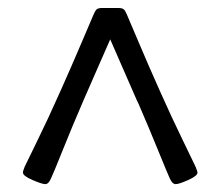

<svg xmlns="http://www.w3.org/2000/svg" viewBox="-20 -725 548 478"><path d="M380.9 -492.2Q407.2 -433.1 435.5 -375Q463.9 -316.9 466.8 -310.1Q471.7 -298.3 471.7 -295.4Q471.7 -287.1 448.7 -276.9Q425.8 -266.6 417.5 -266.6Q408.7 -266.6 402.3 -281.7Q396.5 -294.4 373 -352.1Q349.6 -409.7 325.2 -465.8L320.3 -476.1Q301.3 -519 279.8 -568.8Q258.3 -618.7 254.4 -627Q246.6 -609.4 224.9 -559.8Q203.1 -510.3 188.5 -476.6L184.1 -466.3Q160.2 -411.1 137 -353.3Q113.8 -295.4 107.4 -281.7Q101.1 -266.6 92.8 -266.6Q84.5 -266.6 60.8 -276.9Q37.1 -287.1 37.1 -295.4Q37.1 -299.3 41.5 -310.1Q44.4 -316.4 73 -374.8Q101.6 -433.1 127.9 -492.7L132.3 -502.4Q158.7 -561.5 183.6 -620.1Q208.5 -678.7 213.4 -689.9Q217.3 -699.2 221.2 -702.1Q225.1 -705.1 234.4 -705.1H274.4Q283.7 -705.1 287.6 -702.1Q291.5 -699.2 295.4 -689.9Q300.3 -678.7 325.2 -619.9Q350.1 -561 376.5 -502Z"/></svg>

Font: Cooper* Medium
Style: Italic
Weight: 500
Italic angle: -7°
Designer: Owen Earl
Foundry: indestructible type*
Version: Version 0.001